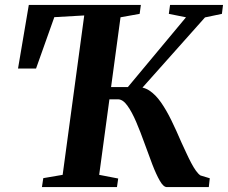

<svg xmlns="http://www.w3.org/2000/svg" viewBox="-20 -763 930 783"><path d="M151 0 156.5 -36.5 235.5 -50 323.5 -700 201.5 -693 127 -483.5H53.5L97.5 -743H554.5L549.5 -706.5L471.5 -692.5L384.5 -50L462 -35L457 0ZM660.5 0Q646.5 0 631.8 -25.8Q617 -51.5 601.2 -92.5Q585.5 -133.5 569.2 -179Q553 -224.5 535.5 -265.5Q518 -306.5 499.5 -332.2Q481 -358 461 -358H390L396 -408H501.5L738.5 -692.5L668.5 -706.5L673.5 -743H889.5L885 -706.5L816 -692L522.5 -362.5L533 -407Q563.5 -410.5 589 -393.8Q614.5 -377 636.5 -345.5Q658.5 -314 679 -272Q699.5 -230 719.5 -183Q730 -160.5 740 -138.8Q750 -117 759.8 -98.5Q769.5 -80 779 -66.8Q788.5 -53.5 797.5 -47.5L835.5 -36L831.5 0Z"/></svg>

Font: Merriweather 72pt
Style: Bold Italic
Weight: 700
Italic angle: -7.8°
Version: Version 2.101